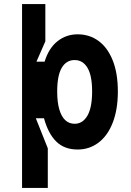

<svg xmlns="http://www.w3.org/2000/svg" viewBox="-20 -720 640 940"><path d="M88 -384V-530H202V-517.6L158.4 -418H198.4Q218.4 -483.8 261.2 -517.9Q304 -552 360 -552Q418 -552 462.5 -519.5Q507 -487 532 -424Q557 -361 557 -272Q557 -184 532 -119.7Q507 -55.4 462.3 -21.7Q417.6 12 360 12Q295 12 255.4 -27.1Q215.8 -66.2 195.4 -141H155.4L214 6V200H88ZM260 -272Q260 -219.2 270.4 -184.1Q280.8 -149 299.7 -131.5Q318.6 -114 345.2 -114Q385 -114 408 -153.7Q431 -193.4 431 -272Q431 -350 408.3 -388Q385.6 -426 345.2 -426Q304.8 -426 282.4 -388.2Q260 -350.4 260 -272ZM202 -700V-530L139 -510L88 -530V-700Z"/></svg>

Font: Fliege Mono Thin
Style: Regular
Weight: 100
Version: Version 0.020;Glyphs 3.3 (3306)